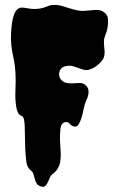

<svg xmlns="http://www.w3.org/2000/svg" viewBox="-20 -738 464 770"><path d="M105.5 -52.7Q90.8 -63.5 86.9 -82Q81.1 -117.2 80.6 -166Q80.1 -214.8 79.1 -233.4Q78.1 -252 75.7 -260.7Q73.2 -269.5 69.8 -271.5Q66.4 -273.4 60.5 -276.4Q49.8 -281.2 44.9 -311Q40 -340.8 42 -380.9Q45.9 -456.1 33.2 -509.8Q21.5 -560.5 24.4 -606Q27.3 -651.4 33.2 -669.9Q44.9 -712.9 75.7 -707Q106.4 -701.2 124.5 -702.1Q142.6 -703.1 154.3 -707Q166 -710.9 175.8 -714.8Q185.5 -718.8 201.7 -718.3Q217.8 -717.8 231 -713.4Q244.1 -709 257.8 -705.1Q293.9 -693.4 314.5 -694.3Q335 -695.3 346.7 -696.8Q358.4 -698.2 367.2 -698.2Q385.7 -698.2 397.9 -688.5Q410.2 -678.7 412.1 -667Q414.1 -655.3 413.1 -642.6Q411.1 -618.2 404.3 -602.1Q397.5 -585.9 397 -575.2Q396.5 -564.5 397.5 -554.2Q398.4 -543.9 399.4 -534.2Q400.4 -524.4 397.9 -513.2Q395.5 -502 385.7 -490.7Q376 -479.5 363.3 -470.7Q335 -453.1 317.4 -458Q299.8 -462.9 291.5 -466.3Q283.2 -469.7 275.4 -471.7Q258.8 -476.6 243.2 -472.7Q227.5 -468.8 221.7 -458Q215.8 -447.3 217.3 -435.5Q218.8 -423.8 228.5 -414.6Q238.3 -405.3 255.4 -404.3Q272.5 -403.3 283.2 -404.3Q293.9 -405.3 300.8 -405.3Q315.4 -405.3 327.1 -392.6Q344.7 -372.1 324.2 -331.1Q319.3 -320.3 315.9 -302.7Q312.5 -285.2 307.6 -268.1Q302.7 -251 295.4 -239.7Q288.1 -228.5 278.3 -230.5Q268.6 -232.4 265.1 -236.3Q261.7 -240.2 257.8 -243.2Q250 -251 240.2 -248Q224.6 -244.1 222.2 -220.2Q219.7 -196.3 220.7 -172.9Q221.7 -149.4 223.1 -132.8Q224.6 -116.2 222.7 -99.6Q219.7 -61.5 193.4 -42Q184.6 -36.1 180.2 -25.9Q175.8 -15.6 171.4 -6.3Q167 2.9 160.6 8.3Q154.3 13.7 142.6 9.3Q130.9 4.9 126.5 -2.9Q122.1 -10.7 119.6 -20Q117.2 -29.3 114.7 -38.1Q112.3 -46.9 105.5 -52.7Z"/></svg>

Font: Creepster
Style: Regular
Weight: 400
Designer: Font Diner, Inc
Foundry: Font Diner, Inc
Version: Version 1.002